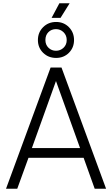

<svg xmlns="http://www.w3.org/2000/svg" viewBox="-20 -1160 688 1180"><path d="M291 -745H358L632 0H562L494 -190H155L86 0H17ZM472 -250 324 -662 176 -250ZM213 -914Q213 -961 245 -993Q277 -1025 325 -1025Q372 -1025 403.5 -993Q435 -961 435 -914Q435 -867 403.5 -835.5Q372 -804 325 -804Q277 -804 245 -835.5Q213 -867 213 -914ZM324 -848Q351 -848 370.5 -866.5Q390 -885 390 -914Q390 -943 370.5 -962Q351 -981 324 -981Q296 -981 277.5 -962.5Q259 -944 259 -914Q259 -885 278 -866.5Q297 -848 324 -848ZM345 -1140H408L352 -1050H297Z"/></svg>

Font: Evergrow Sans
Style: Light
Weight: 300
Foundry: 10Web
Version: Version 1.000